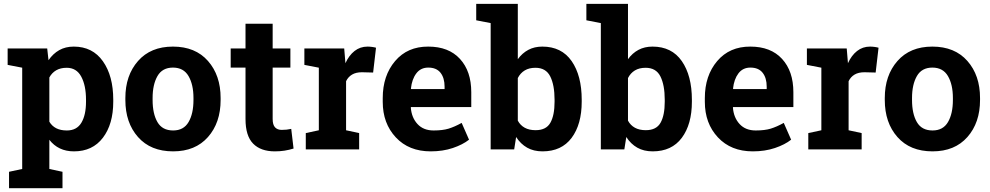

<svg xmlns="http://www.w3.org/2000/svg" viewBox="-20 -782 5181 1005"><path d="M20 -442.4V-528.3H227.1L233.9 -466.8Q257.3 -501 290 -519.5Q322.8 -538.1 366.2 -538.1Q464.4 -538.1 518.6 -461.4Q572.8 -384.8 572.8 -259.8V-249.5Q572.8 -132.3 518.6 -61Q464.4 10.3 367.2 10.3Q325.7 10.3 293.5 -5.1Q261.2 -20.5 238.3 -50.3V102.5L307.1 117.2V203.1H27.3V117.2L96.2 102.5V-427.7ZM430.2 -259.8Q430.2 -334.5 405.3 -380.9Q380.4 -427.2 329.1 -427.2Q296.9 -427.2 274.2 -414.1Q251.5 -400.9 238.3 -376.5V-145Q251.5 -122.6 274.2 -110.8Q296.9 -99.1 330.1 -99.1Q381.8 -99.1 406 -139.6Q430.2 -180.2 430.2 -249.5Z M636.2 -269Q636.2 -387.2 702.4 -462.6Q768.6 -538.1 885.3 -538.1Q1002.4 -538.1 1068.6 -462.9Q1134.8 -387.7 1134.8 -269V-258.8Q1134.8 -139.6 1068.6 -64.7Q1002.4 10.3 886.2 10.3Q768.6 10.3 702.4 -64.7Q636.2 -139.6 636.2 -258.8ZM778.8 -258.8Q778.8 -186.5 804.2 -142.8Q829.6 -99.1 886.2 -99.1Q941.4 -99.1 967 -143.1Q992.7 -187 992.7 -258.8V-269Q992.7 -339.4 966.8 -383.8Q940.9 -428.2 885.3 -428.2Q829.6 -428.2 804.2 -383.8Q778.8 -339.4 778.8 -269Z M1407.2 -657.7V-528.3H1500V-428.2H1407.2V-159.2Q1407.2 -128.4 1419.9 -115.2Q1432.6 -102.1 1454.1 -102.1Q1468.8 -102.1 1479.7 -103.3Q1490.7 -104.5 1504.4 -107.4L1516.6 -4.4Q1492.7 2.9 1469.2 6.6Q1445.8 10.3 1418.5 10.3Q1344.7 10.3 1304.9 -30.3Q1265.1 -70.8 1265.1 -158.7V-428.2H1187.5V-528.3H1265.1V-657.7Z M1580.6 -85.4 1648.9 -100.1V-427.7L1573.2 -442.4V-528.3H1781.7L1788.1 -451.2Q1806.6 -492.2 1835.9 -515.1Q1865.2 -538.1 1903.8 -538.1Q1915 -538.1 1927.5 -536.4Q1939.9 -534.7 1948.2 -532.2L1933.1 -402.3L1874.5 -403.8Q1843.3 -403.8 1822.8 -391.6Q1802.2 -379.4 1791.5 -356.9V-100.1L1859.9 -85.4V0H1580.6Z M2234.4 10.3Q2120.1 10.3 2051.8 -63Q1983.4 -136.2 1983.4 -249V-268.6Q1983.4 -386.2 2048.1 -462.4Q2112.8 -538.6 2221.7 -538.1Q2328.6 -538.1 2387.7 -473.6Q2446.8 -409.2 2446.8 -299.3V-221.7H2131.3L2130.4 -218.8Q2134.3 -166.5 2165.3 -132.8Q2196.3 -99.1 2249.5 -99.1Q2296.9 -99.1 2328.1 -108.6Q2359.4 -118.2 2396.5 -138.7L2435.1 -50.8Q2402.3 -24.9 2350.3 -7.3Q2298.3 10.3 2234.4 10.3ZM2221.7 -428.2Q2182.1 -428.2 2159.2 -397.9Q2136.2 -367.7 2130.9 -318.4L2132.3 -315.9H2307.1V-328.6Q2307.1 -374 2285.9 -401.1Q2264.6 -428.2 2221.7 -428.2Z M3024.9 -249.5Q3024.9 -131.3 2972.2 -60.5Q2919.4 10.3 2819.8 10.3Q2773.4 10.3 2739.3 -9Q2705.1 -28.3 2681.6 -64.9L2671.4 0H2548.3V-661.1L2472.7 -675.8V-761.7H2690.4V-472.2Q2713.4 -503.9 2745.4 -521Q2777.3 -538.1 2818.8 -538.1Q2919.4 -538.1 2972.2 -462.2Q3024.9 -386.2 3024.9 -259.8ZM2882.8 -259.8Q2882.8 -336.9 2860.1 -382.1Q2837.4 -427.2 2782.7 -427.2Q2749.5 -427.2 2726.6 -413.3Q2703.6 -399.4 2690.4 -373.5V-150.4Q2703.6 -126 2726.8 -113.3Q2750 -100.6 2783.7 -100.6Q2838.9 -100.6 2860.8 -139.4Q2882.8 -178.2 2882.8 -249.5Z M3601.6 -249.5Q3601.6 -131.3 3548.8 -60.5Q3496.1 10.3 3396.5 10.3Q3350.1 10.3 3315.9 -9Q3281.7 -28.3 3258.3 -64.9L3248 0H3125V-661.1L3049.3 -675.8V-761.7H3267.1V-472.2Q3290 -503.9 3322 -521Q3354 -538.1 3395.5 -538.1Q3496.1 -538.1 3548.8 -462.2Q3601.6 -386.2 3601.6 -259.8ZM3459.5 -259.8Q3459.5 -336.9 3436.8 -382.1Q3414.1 -427.2 3359.4 -427.2Q3326.2 -427.2 3303.2 -413.3Q3280.3 -399.4 3267.1 -373.5V-150.4Q3280.3 -126 3303.5 -113.3Q3326.7 -100.6 3360.4 -100.6Q3415.5 -100.6 3437.5 -139.4Q3459.5 -178.2 3459.5 -249.5Z M3920.4 10.3Q3806.2 10.3 3737.8 -63Q3669.4 -136.2 3669.4 -249V-268.6Q3669.4 -386.2 3734.1 -462.4Q3798.8 -538.6 3907.7 -538.1Q4014.6 -538.1 4073.7 -473.6Q4132.8 -409.2 4132.8 -299.3V-221.7H3817.4L3816.4 -218.8Q3820.3 -166.5 3851.3 -132.8Q3882.3 -99.1 3935.5 -99.1Q3982.9 -99.1 4014.2 -108.6Q4045.4 -118.2 4082.5 -138.7L4121.1 -50.8Q4088.4 -24.9 4036.4 -7.3Q3984.4 10.3 3920.4 10.3ZM3907.7 -428.2Q3868.2 -428.2 3845.2 -397.9Q3822.3 -367.7 3816.9 -318.4L3818.4 -315.9H3993.2V-328.6Q3993.2 -374 3971.9 -401.1Q3950.7 -428.2 3907.7 -428.2Z M4210.9 -85.4 4279.3 -100.1V-427.7L4203.6 -442.4V-528.3H4412.1L4418.5 -451.2Q4437 -492.2 4466.3 -515.1Q4495.6 -538.1 4534.2 -538.1Q4545.4 -538.1 4557.9 -536.4Q4570.3 -534.7 4578.6 -532.2L4563.5 -402.3L4504.9 -403.8Q4473.6 -403.8 4453.1 -391.6Q4432.6 -379.4 4421.9 -356.9V-100.1L4490.2 -85.4V0H4210.9Z M4611.3 -269Q4611.3 -387.2 4677.5 -462.6Q4743.7 -538.1 4860.4 -538.1Q4977.5 -538.1 5043.7 -462.9Q5109.9 -387.7 5109.9 -269V-258.8Q5109.9 -139.6 5043.7 -64.7Q4977.5 10.3 4861.3 10.3Q4743.7 10.3 4677.5 -64.7Q4611.3 -139.6 4611.3 -258.8ZM4753.9 -258.8Q4753.9 -186.5 4779.3 -142.8Q4804.7 -99.1 4861.3 -99.1Q4916.5 -99.1 4942.1 -143.1Q4967.8 -187 4967.8 -258.8V-269Q4967.8 -339.4 4941.9 -383.8Q4916 -428.2 4860.4 -428.2Q4804.7 -428.2 4779.3 -383.8Q4753.9 -339.4 4753.9 -269Z"/></svg>

Font: TypoPRO Roboto Slab
Style: Bold
Weight: 700
Designer: Google
Version: Version 1.100263; 2013; ttfautohint (v0.94.20-1c74) -l 8 -r 